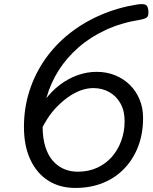

<svg xmlns="http://www.w3.org/2000/svg" viewBox="-20 -907 753 946"><path d="M351 19Q275 19 218.5 -16.5Q162 -52 130 -119.5Q98 -187 98 -282Q98 -375 125 -459Q152 -543 201.5 -614Q251 -685 320.5 -740.5Q390 -796 475.5 -833Q561 -870 657 -885Q686 -889 697.5 -883.5Q709 -878 711 -854Q713 -829 704 -821.5Q695 -814 672 -810Q578 -795 502 -760Q426 -725 367.5 -674Q309 -623 269.5 -561Q230 -499 210 -428.5Q190 -358 190 -285Q190 -226 203.5 -183.5Q217 -141 241 -114Q265 -87 296 -74Q327 -61 363 -61Q416 -61 458.5 -80.5Q501 -100 531 -134Q561 -168 577.5 -213.5Q594 -259 594 -310Q594 -361 573.5 -397.5Q553 -434 518 -453.5Q483 -473 440 -473Q409 -473 377.5 -461.5Q346 -450 316.5 -429Q287 -408 261 -381.5Q235 -355 214.5 -323.5Q194 -292 180 -260L145 -316Q169 -370 201.5 -414Q234 -458 275 -489Q316 -520 362 -536.5Q408 -553 456 -553Q506 -553 547.5 -536Q589 -519 619.5 -489Q650 -459 667.5 -417.5Q685 -376 685 -326Q685 -249 661 -186Q637 -123 593 -77Q549 -31 488 -6Q427 19 351 19Z"/></svg>

Font: Playwrite IS
Style: Regular
Weight: 400
Designer: Veronika Burian, José Scaglione
Foundry: TypeTogether
Version: Version 1.002